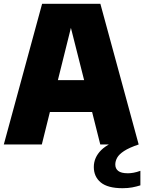

<svg xmlns="http://www.w3.org/2000/svg" viewBox="-21 -760 758 1010"><path d="M-1 0 200.5 -740H507L708.5 0H506.5L463.5 -171H241.5L199 0ZM283.5 -338.5H421.5L352 -613.5ZM623.5 230Q546 230 509.2 199.8Q472.5 169.5 472.5 118.5Q472.5 68.5 511.5 29.5Q550.5 -9.5 652.5 -42L708.5 0Q658 17 631.5 34.5Q605 52 595.2 69.8Q585.5 87.5 585.5 105.5Q585.5 127 601 139.2Q616.5 151.5 652 151.5Q665.5 151.5 682 148.5Q698.5 145.5 717.5 138.5V215Q697 221.5 674.5 225.8Q652 230 623.5 230Z"/></svg>

Font: Encode Sans SmCnd Black
Style: Regular
Weight: 900
Width: 4
Designer: Multiple Designers
Foundry: Impallari Type
Version: Version 3.002; ttfautohint (v1.8.3) -l 8 -r 50 -G 200 -x 14 